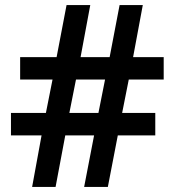

<svg xmlns="http://www.w3.org/2000/svg" viewBox="-20 -733 686 753"><path d="M485 -421 459 -290H589V-202H442L403 0H310L349 -202H236L198 0H106L143 -202H23V-290H160L186 -421H59V-509H202L241 -713H334L296 -509H410L449 -713H540L502 -509H622V-421ZM252 -290H366L392 -421H278Z"/></svg>

Font: Noto Sans Bassa Vah SemiBold
Style: Regular
Weight: 600
Designer: Monotype Design Team
Foundry: Monotype Imaging Inc.
Version: Version 2.002; ttfautohint (v1.8.4.7-5d5b)